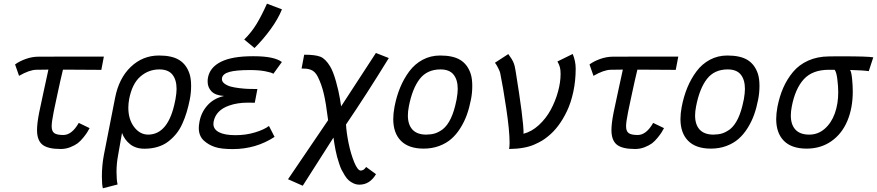

<svg xmlns="http://www.w3.org/2000/svg" viewBox="-20 -804 4741 1038"><path d="M333.5 -498H393.1Q393.1 -498 460.9 -498H532.7H541.5L527.8 -426.3L379.4 -427.2H320.3Q306.2 -368.7 291 -297.4Q275.9 -226.1 273.4 -214.8L269.5 -195.3Q259.3 -144 259.3 -121.6Q259.3 -94.7 273.2 -84.5Q287.1 -74.2 322.3 -74.2Q368.7 -74.2 405.8 -139.6L464.4 -111.3Q456.1 -96.7 451.2 -88.4Q446.3 -80.1 430.7 -60.5Q415 -41 399.9 -29.5Q384.8 -18.1 360.1 -8.3Q335.4 1.5 308.1 1.5Q237.8 1.5 209 -22.2Q180.2 -45.9 180.2 -100.6Q180.2 -136.7 191.4 -193.8L195.8 -214.8Q200.7 -236.3 215.3 -306.2Q230 -376 241.7 -427.7L176.3 -426.8Q139.2 -426.3 83 -394L61.5 -455.6Q85 -473.1 119.6 -485.4Q154.3 -497.6 187.5 -497.6Z M602.1 -274.4Q622.6 -380.9 687 -442.4Q751.5 -503.9 839.4 -503.9Q909.7 -503.9 948.7 -479.7Q987.8 -455.6 1004.4 -405.8Q1013.2 -379.4 1013.2 -339.4Q1013.2 -300.8 1005.9 -265.1Q998.5 -228.5 989 -197Q979.5 -165.5 965.6 -134.8Q951.7 -104 932.4 -80.3Q913.1 -56.6 888.7 -38.1Q864.3 -19.5 831.8 -9.8Q799.3 0 761.2 0H760.3Q713.9 0 683.3 -24.4Q652.8 -48.8 639.6 -85.4L618.2 36.6Q609.9 81.1 609.9 125.5Q609.9 167.5 615.7 193.4L536.1 213.9Q530.8 193.4 530.8 150.4Q530.8 90.8 541.5 34.2ZM926.8 -258.8Q926.8 -260.3 927.7 -263.2Q928.7 -266.1 928.7 -267.6Q934.6 -301.3 934.6 -323.2Q934.6 -372.6 912.1 -400.6Q889.6 -428.7 841.3 -428.7Q783.2 -428.7 738.8 -390.1Q694.3 -351.6 678.2 -268.1Q673.8 -243.7 673.8 -221.7Q673.8 -158.7 705.1 -117.4Q736.3 -76.2 781.7 -76.2Q891.6 -77.6 926.8 -258.8Z M1300.3 -590.3Q1339.8 -629.4 1366.9 -674.1Q1394 -718.8 1423.3 -784.2L1504.4 -753.4Q1482.9 -700.7 1442.9 -645.8Q1402.8 -590.8 1356 -544.4ZM1464.4 -64Q1363.8 2 1238.3 2Q1175.8 2 1141.8 -9.3Q1107.9 -20.5 1082 -43.9Q1054.7 -69.3 1054.7 -112.3Q1054.7 -125.5 1058.6 -147Q1068.4 -197.8 1102.1 -235.1Q1135.7 -272.5 1191.4 -285.2Q1145 -288.1 1123.8 -309.6Q1102.5 -331.1 1102.5 -363.3Q1102.5 -375.5 1104.5 -385.3Q1115.2 -440.4 1175 -470.2Q1234.9 -500 1345.7 -500H1352.5Q1462.4 -500 1503.9 -468.8L1458 -405.3Q1448.2 -412.1 1414.1 -418.7Q1379.9 -425.3 1332 -425.3Q1256.8 -425.3 1220.7 -415.3Q1184.6 -405.3 1180.2 -382.3Q1179.7 -380.4 1179.7 -376.5Q1179.7 -362.3 1193.8 -351.8Q1208 -341.3 1227.5 -335.9Q1247.1 -330.6 1274.7 -327.4Q1302.2 -324.2 1321 -323.5Q1339.8 -322.8 1360.4 -322.8H1362.8H1371.6L1357.4 -248.5Q1351.1 -248.5 1338.4 -248.8Q1325.7 -249 1319.3 -249Q1263.2 -249 1219.2 -233.4Q1147 -208.5 1134.8 -146Q1133.8 -141.6 1133.8 -133.8Q1133.8 -105 1164.1 -89.1Q1194.3 -73.2 1253.4 -73.2Q1310.1 -73.2 1359.4 -88.4Q1408.7 -103.5 1434.1 -123Z M1753.9 -154.3Q1742.2 -248.5 1730.2 -298.6Q1718.3 -348.6 1698.2 -388.7Q1690.9 -403.3 1681.6 -412.8Q1672.4 -422.4 1660.4 -426.8Q1648.4 -431.2 1637.7 -432.4Q1627 -433.6 1610.4 -433.6L1624.5 -508.3Q1683.6 -508.3 1711.4 -497.6Q1739.3 -486.8 1764.2 -445.8Q1781.2 -418 1796.4 -363.8Q1811.5 -309.6 1817.9 -269.5L1824.2 -229L2012.2 -517.6L2082 -490.2Q1960.9 -293 1850.6 -130.9Q1853 -86.9 1864.7 -29.5Q1876.5 27.8 1895 73Q1913.6 118.2 1930.7 118.2Q1934.1 118.2 1937.7 116.9Q1941.4 115.7 1943.8 114.5Q1946.3 113.3 1949.2 110.6Q1952.1 107.9 1953.1 106.4Q1954.1 105 1956.8 102.1Q1959.5 99.1 1959.5 98.6L2012.7 137.7Q1979 194.3 1923.3 194.3Q1906.7 194.3 1892.1 187.7Q1877.4 181.2 1866.2 171.6Q1855 162.1 1844.5 145.3Q1834 128.4 1826.9 114.5Q1819.8 100.6 1813 78.6Q1806.2 56.6 1802.2 43Q1798.3 29.3 1793.9 6.8Q1789.6 -15.6 1788.3 -24.2Q1787.1 -32.7 1784.2 -50.8Q1783.2 -57.1 1782.7 -60.1L1616.7 200.2L1537.1 165Z M2269 -0.5Q2188.5 -1 2147.2 -43Q2106 -85 2106 -160.6Q2106 -189.9 2112.8 -226.6Q2123.5 -282.7 2143.3 -330.6Q2163.1 -378.4 2192.6 -418.2Q2222.2 -458 2265.1 -481Q2308.1 -503.9 2359.4 -503.9Q2429.7 -503.9 2468.8 -479.7Q2507.8 -455.6 2524.4 -405.8Q2533.2 -379.4 2533.2 -339.4Q2533.2 -300.8 2525.9 -265.1Q2517.6 -221.7 2504.2 -184.1Q2490.7 -146.5 2469.2 -112.1Q2447.8 -77.6 2420.4 -53.5Q2393.1 -29.3 2354.5 -14.9Q2315.9 -0.5 2270 -0.5ZM2373.5 -105Q2424.3 -145.5 2446.8 -258.8Q2447.3 -260.3 2447.8 -263.2Q2448.2 -266.1 2448.7 -267.6Q2454.6 -301.3 2454.6 -323.2Q2454.6 -372.6 2432.1 -400.6Q2409.7 -428.7 2361.3 -428.7Q2289.1 -428.7 2249 -377Q2209 -325.2 2190.4 -229Q2185.1 -201.2 2185.1 -179.7Q2185.1 -129.9 2210.2 -103Q2235.4 -76.2 2284.7 -76.2Q2312.5 -76.7 2332.3 -83Q2352.1 -89.4 2373.5 -105Z M2728 -511.7Q2748 -484.9 2755.9 -466.3Q2763.7 -447.8 2767.6 -419.9Q2810.5 -155.3 2810.5 -84.5L2810.1 -82Q2809.1 -82 2809.1 -80.6Q2854 -91.8 2893.1 -127.7Q2932.1 -163.6 2957.3 -210.2Q2982.4 -256.8 2996.6 -307.9Q3010.7 -358.9 3010.7 -403.8Q3010.7 -425.8 3007.1 -439.9Q3003.4 -454.1 2993.7 -471.7L3076.2 -512.2Q3092.3 -473.6 3092.3 -433.1Q3092.3 -367.7 3079.6 -308.3Q3066.9 -249 3045.4 -203.9Q3023.9 -158.7 2998.3 -124.8Q2972.7 -90.8 2943.4 -67.4Q2926.3 -53.2 2910.2 -43.5Q2894 -33.7 2868.7 -22.5Q2843.3 -11.2 2808.8 -5.1Q2774.4 1 2732.4 1.5Q2734.9 -13.2 2734.9 -33.2Q2734.9 -97.7 2717 -217.3Q2699.2 -336.9 2684.1 -409.7Q2682.6 -417.5 2672.9 -436.8Q2663.1 -456.1 2655.8 -464.8Z M3439 -498H3498.5Q3498.5 -498 3566.4 -498H3638.2H3647L3633.3 -426.3L3484.9 -427.2H3425.8Q3411.6 -368.7 3396.5 -297.4Q3381.3 -226.1 3378.9 -214.8L3375 -195.3Q3364.7 -144 3364.7 -121.6Q3364.7 -94.7 3378.7 -84.5Q3392.6 -74.2 3427.7 -74.2Q3474.1 -74.2 3511.2 -139.6L3569.8 -111.3Q3561.5 -96.7 3556.6 -88.4Q3551.8 -80.1 3536.1 -60.5Q3520.5 -41 3505.4 -29.5Q3490.2 -18.1 3465.6 -8.3Q3440.9 1.5 3413.6 1.5Q3343.3 1.5 3314.5 -22.2Q3285.6 -45.9 3285.6 -100.6Q3285.6 -136.7 3296.9 -193.8L3301.3 -214.8Q3306.2 -236.3 3320.8 -306.2Q3335.4 -376 3347.2 -427.7L3281.7 -426.8Q3244.6 -426.3 3188.5 -394L3167 -455.6Q3190.4 -473.1 3225.1 -485.4Q3259.8 -497.6 3293 -497.6Z M3821.8 -0.5Q3741.2 -1 3700 -43Q3658.7 -85 3658.7 -160.6Q3658.7 -189.9 3665.5 -226.6Q3676.3 -282.7 3696 -330.6Q3715.8 -378.4 3745.4 -418.2Q3774.9 -458 3817.9 -481Q3860.8 -503.9 3912.1 -503.9Q3982.4 -503.9 4021.5 -479.7Q4060.5 -455.6 4077.1 -405.8Q4085.9 -379.4 4085.9 -339.4Q4085.9 -300.8 4078.6 -265.1Q4070.3 -221.7 4056.9 -184.1Q4043.5 -146.5 4022 -112.1Q4000.5 -77.6 3973.1 -53.5Q3945.8 -29.3 3907.2 -14.9Q3868.7 -0.5 3822.8 -0.5ZM3926.3 -105Q3977.1 -145.5 3999.5 -258.8Q4000 -260.3 4000.5 -263.2Q4001 -266.1 4001.5 -267.6Q4007.3 -301.3 4007.3 -323.2Q4007.3 -372.6 3984.9 -400.6Q3962.4 -428.7 3914.1 -428.7Q3841.8 -428.7 3801.8 -377Q3761.7 -325.2 3743.2 -229Q3737.8 -201.2 3737.8 -179.7Q3737.8 -129.9 3762.9 -103Q3788.1 -76.2 3837.4 -76.2Q3865.2 -76.7 3885 -83Q3904.8 -89.4 3926.3 -105Z M4575.7 -425.8Q4583 -416 4586.7 -377.4Q4590.3 -338.9 4590.3 -309.6Q4590.3 -219.7 4560.8 -149.9Q4531.2 -80.1 4474.1 -40.3Q4417 -0.5 4340.3 -0.5H4339.4Q4258.8 -1 4217.5 -43Q4176.3 -85 4176.3 -160.6Q4176.3 -189.9 4183.1 -226.6Q4194.3 -283.2 4214.6 -329.6Q4234.9 -376 4267.3 -415Q4299.8 -454.1 4349.4 -476.3Q4398.9 -498.5 4461.4 -499Q4462.4 -499 4487.5 -499.3Q4512.7 -499.5 4533.7 -499.5Q4671.9 -499.5 4701.2 -494.1L4676.8 -419.4Q4647.9 -423.8 4575.7 -425.8ZM4492.2 -426.8H4481.4H4461.4Q4372.6 -426.8 4325.9 -376Q4279.3 -325.2 4260.7 -229Q4255.4 -201.2 4255.4 -179.7Q4255.4 -129.9 4280.5 -103Q4305.7 -76.2 4355 -76.2Q4402.3 -76.2 4438.5 -107.7Q4474.6 -139.2 4493.2 -190.9Q4511.7 -242.7 4511.7 -305.2Q4511.7 -336.4 4506.8 -375.7Q4502 -415 4492.2 -426.8Z"/></svg>

Font: Fantasque Sans Mono
Style: Italic
Weight: 400
Italic angle: -11°
Monospace: yes
Designer: Jany Belluz
Version: Version 1.8.0 ; ttfautohint (v1.8.2)